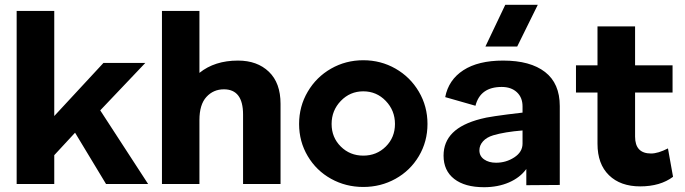

<svg xmlns="http://www.w3.org/2000/svg" viewBox="-20 -760 2830 793"><path d="M580.1 -500 394 -304.2 591.8 0H418L290 -211.9L204.1 -119.1V0H48.8V-714.8H204.1V-280.8L407.2 -500Z M803.7 -714.8V-459Q866.7 -509.8 962.9 -509.8Q1042.5 -509.8 1090.6 -463.6Q1138.7 -417.5 1138.7 -331.1V0H983.9V-287.1Q983.9 -391.1 904.8 -391.1Q861.3 -391.1 832.5 -359.6Q803.7 -328.1 803.7 -264.2V0H648.9V-714.8Z M1251 -115.2Q1215.3 -175.3 1215.3 -248Q1215.3 -320.8 1251 -381.3Q1286.6 -441.9 1347.4 -476.6Q1408.2 -511.2 1480.5 -511.2Q1552.7 -511.2 1613.5 -476.6Q1674.3 -441.9 1710 -381.3Q1745.6 -320.8 1745.6 -248Q1745.6 -175.3 1710 -115.2Q1674.3 -55.2 1613.5 -21.5Q1552.7 12.2 1480.5 12.2Q1408.2 12.2 1347.4 -21.5Q1286.6 -55.2 1251 -115.2ZM1387.7 -343.3Q1349.6 -303.7 1349.6 -248Q1349.6 -192.4 1387.5 -154.8Q1425.3 -117.2 1480.5 -117.2Q1535.6 -117.2 1573.5 -154.8Q1611.3 -192.4 1611.3 -248Q1611.3 -303.7 1573.2 -343.3Q1535.2 -382.8 1480.5 -382.8Q1425.8 -382.8 1387.7 -343.3Z M2058.1 -509.8Q2170.4 -509.8 2231.2 -462.6Q2292 -415.5 2292 -321.8V-128.9V3.9L2153.8 4.9V-62Q2127.9 -26.4 2082.3 -6.6Q2036.6 13.2 1979 13.2Q1899.9 13.2 1856 -21Q1812 -55.2 1812 -117.2Q1812 -173.8 1849.9 -211.4Q1887.7 -249 1965.8 -269Q1998.5 -278.8 2138.2 -294.9V-320.8Q2138.2 -357.4 2114.7 -379.2Q2091.3 -400.9 2052.2 -400.9Q1963.4 -400.9 1943.8 -323.2L1818.8 -358.9Q1832.5 -430.2 1893.8 -470Q1955.1 -509.8 2058.1 -509.8ZM1960 -139.2Q1960 -115.2 1979.5 -101.6Q1999 -87.9 2028.8 -87.9Q2070.3 -87.9 2104.2 -110.1Q2138.2 -132.3 2138.2 -167V-221.2Q2064.9 -215.3 2017.1 -201.2Q1989.7 -192.9 1974.9 -176.3Q1960 -159.7 1960 -139.2ZM1984.9 -567.9 2066.9 -740.2H2201.2L2116.2 -567.9Z M2603 -195.8Q2603 -126 2668.9 -126Q2697.8 -126 2738.8 -147L2759.8 -29.8Q2707 9.8 2624 9.8Q2542.5 9.8 2495.1 -36.4Q2447.8 -82.5 2447.8 -166V-377.9H2358.9V-490.2H2447.8V-650.9H2603V-490.2H2757.8V-377.9H2603Z"/></svg>

Font: Human Sans
Style: Bold
Weight: 700
Designer: Tim Radville
Foundry: Continuum
Version: Version 1.000;FEAKit 1.0